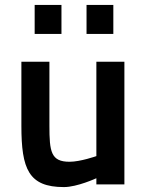

<svg xmlns="http://www.w3.org/2000/svg" viewBox="-20 -750 600 781"><path d="M372 -499V-115C372 -115 307 -92 263 -92C187 -92 181 -133 181 -239V-499H67V-238C67 -63 96 11 240 11C294 11 372 -25 372 -25V0H486V-499ZM121 -612H230V-730H121ZM332 -612H441V-730H332Z"/></svg>

Font: TitilliumText22L
Style: 800 wt
Weight: 800
Designer: Campivisivi
Foundry: Campivisivi
Version: 1.000